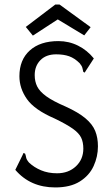

<svg xmlns="http://www.w3.org/2000/svg" viewBox="-20 -811 490 841"><path d="M222 10Q113 10 47 -67L79 -132L83 -141L90 -138Q93 -130 94.5 -121Q96 -112 107 -99Q129 -78 160 -65Q191 -52 230 -52Q280 -52 312.5 -82.5Q345 -113 345 -160Q345 -188 335.5 -208Q326 -228 298.5 -247.5Q271 -267 219 -292Q131 -330 98 -377Q65 -424 65 -477Q65 -549 110.5 -590Q156 -631 236 -631Q282 -631 322 -611Q362 -591 391 -555L356 -501L351 -493L345 -496Q343 -504 341 -513Q339 -522 329 -534Q307 -556 283 -564.5Q259 -573 226 -573Q182 -573 157 -547.5Q132 -522 132 -482Q132 -454 143 -432Q154 -410 183 -389Q212 -368 268 -344Q323 -319 354 -293Q385 -267 397 -237.5Q409 -208 409 -170Q409 -125 390 -83.5Q371 -42 329.5 -16Q288 10 222 10ZM124 -655 93 -693 222 -791H241L377 -692L349 -656L233 -726Z"/></svg>

Font: Inconsolata SemiCondensed
Style: Regular
Weight: 400
Width: 4
Monospace: yes
Designer: Raph Levien, Cyreal, Brenton Simpson
Foundry: Raph Levien, Cyreal, Google
Version: Version 3.001; ttfautohint (v1.8.2.53-6de2)